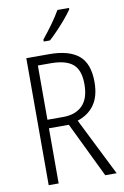

<svg xmlns="http://www.w3.org/2000/svg" viewBox="-102 -1056 686 1063"><g transform="rotate(-10 241.5 -524.5)"><path d="M212 -765Q322 -765 377 -719.5Q432 -674 432 -570Q432 -491 398.5 -443Q365 -395 303 -375L465 -51H401L251 -361H139V-51H83V-765ZM210 -714H139V-409H228Q297 -409 336 -448Q375 -487 375 -568Q375 -647 335.5 -680.5Q296 -714 210 -714ZM364 -990Q349 -968 325.5 -940Q302 -912 276 -885Q250 -858 229 -839H194V-850Q224 -887 251.5 -925Q279 -963 299 -998H364Z"/></g></svg>

Font: Noto Sans Tamil UI Condensed Light
Style: Regular
Weight: 300
Width: 3
Designer: Jelle Bosma - Monotype Design Team
Foundry: Monotype Imaging Inc.
Version: Version 2.004; ttfautohint (v1.8.4.7-5d5b)